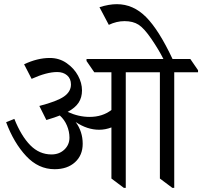

<svg xmlns="http://www.w3.org/2000/svg" viewBox="-20 -909 983 934"><path d="M943.4 -557.6H827.6V4.9H818.4L757.8 -40.5V-557.6H591.8V4.9H582.5L522 -40.5V-289.1Q492.2 -277.8 462.4 -277.8Q404.3 -277.8 348.1 -315.4Q382.3 -269 382.3 -209.5Q382.3 -153.8 345 -119.9Q307.6 -85.9 245.6 -85.9Q167 -85.9 107.2 -149.9Q47.4 -213.9 9.8 -314.5L49.8 -330.6Q83 -247.6 127.2 -202.6Q171.4 -157.7 230.5 -157.7Q268.1 -157.7 293 -181.2Q317.9 -204.6 317.9 -239.3Q317.9 -269 305.7 -298.1Q293.5 -327.1 271 -347.2Q249.5 -338.4 205.6 -325.2L171.4 -393.6Q257.8 -416 291.5 -439.7Q325.2 -463.4 325.2 -498Q325.2 -526.4 306.4 -542.5Q287.6 -558.6 258.3 -558.6Q207 -558.6 133.8 -525.4L97.2 -596.2Q161.6 -627 222.2 -627Q268.6 -627 304.4 -601.8Q340.3 -576.7 359.6 -541Q378.9 -505.4 378.9 -469.2Q378.9 -434.6 362.3 -409.4Q345.7 -384.3 309.1 -364.7Q362.8 -340.3 415.5 -340.3Q478.5 -340.3 522 -374V-557.6H438.5L400.9 -612.3V-622.1H774.9Q752.4 -667 716.8 -719.2Q681.2 -771.5 654.1 -788.8Q627 -806.2 585.9 -806.2Q547.4 -806.2 509.3 -788.1L463.9 -874Q510.3 -888.7 548.3 -888.7Q628.4 -888.7 690.7 -825.9Q752.9 -763.2 819.3 -622.1H905.8L943.4 -567.4Z"/></svg>

Font: Noto Serif Devanagari
Style: Regular
Weight: 400
Designer: Monotype Design Team
Foundry: Monotype Imaging Inc.
Version: Version 1.01